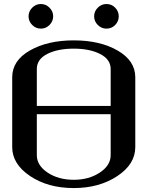

<svg xmlns="http://www.w3.org/2000/svg" viewBox="-20 -955 790 975"><path d="M520.5 -934.6Q546.9 -934.6 564.9 -916Q583 -897.5 583 -872.1Q583 -846.7 564.9 -828.1Q546.9 -809.6 520.5 -809.6Q495.1 -809.6 476.6 -828.1Q458 -846.7 458 -872.1Q458 -897.5 476.6 -916Q495.1 -934.6 520.5 -934.6ZM143.6 -828.1Q125 -846.7 125 -872.1Q125 -897.5 143.6 -916Q162.1 -934.6 187.5 -934.6Q212.9 -934.6 231.4 -916Q250 -897.5 250 -872.1Q250 -846.7 231.4 -828.1Q212.9 -809.6 187.5 -809.6Q162.1 -809.6 143.6 -828.1ZM667 -208Q667 -121.1 575.2 -60.5Q483.4 0 354.5 0Q223.6 0 132.8 -61Q42 -122.1 42 -208V-562.5Q42 -647.5 131.8 -698.7Q221.7 -750 354.5 -750Q488.3 -750 577.6 -698.2Q667 -646.5 667 -562.5ZM167 -417H542V-604.5Q542 -653.3 488.8 -680.7Q435.5 -708 354.5 -708Q273.4 -708 220.2 -681.2Q167 -654.3 167 -604.5ZM167 -375V-167Q167 -115.2 221.7 -78.6Q276.4 -42 354.5 -42Q431.6 -42 486.8 -78.6Q542 -115.2 542 -167V-375Z"/></svg>

Font: okolaks
Style: Bold
Weight: 600
Width: 8
Version: Version 000.6.0